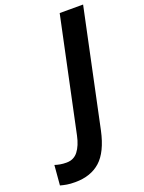

<svg xmlns="http://www.w3.org/2000/svg" viewBox="-325 -792 809 1079"><g transform="rotate(-20 79.0 -252.5)"><path d="M-68 209Q-98 209 -118 205.5Q-138 202 -156 197L-146 78Q-131 83 -114 86Q-97 89 -77 89Q-33 89 -7.5 56Q18 23 30 -34L174 -714H314L166 -14Q140 106 82.5 157.5Q25 209 -68 209Z"/></g></svg>

Font: Noto Sans SemiCondensed
Style: Bold Italic
Weight: 700
Width: 4
Italic angle: -12°
Designer: Monotype Design Team
Foundry: Monotype Imaging Inc.
Version: Version 2.013; ttfautohint (v1.8.4.7-5d5b)